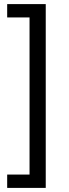

<svg xmlns="http://www.w3.org/2000/svg" viewBox="-20 -755 336 936"><path d="M203 -735V161H15V96H124V-670H15V-735Z"/></svg>

Font: Archivo
Style: Regular
Weight: 400
Designer: Hector Gatti
Foundry: Omnibus-Type
Version: Version 2.001